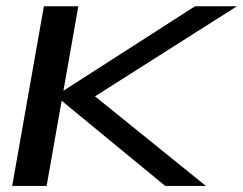

<svg xmlns="http://www.w3.org/2000/svg" viewBox="-20 -610 798 630"><path d="M20 0H133L237 -589.5H124ZM156.5 -292 288 -291.5 757.5 -589.5H620ZM522 0H655.5L288.5 -296.5L161 -297Z"/></svg>

Font: Anybody Expanded
Style: Italic
Weight: 400
Width: 7
Italic angle: -10°
Version: Version 1.113;gftools[0.9.25]